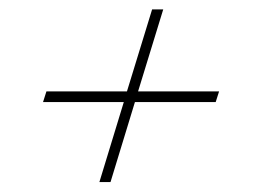

<svg xmlns="http://www.w3.org/2000/svg" viewBox="-20 -416 540 397"><path d="M185.5 -39.5 236 -205H69L76 -227H242.5L294.5 -396.5H317.5L265.5 -227H433L426 -205H259L208.5 -39.5Z"/></svg>

Font: Newsreader 16pt ExtraLight
Style: Italic
Weight: 275
Italic angle: -17°
Designer: Hugues Gentile
Foundry: Production Type
Version: Version 1.003; ttfautohint (v1.8.3)